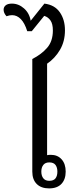

<svg xmlns="http://www.w3.org/2000/svg" viewBox="-54 -1039 395 1064"><path d="M218 5Q174 5 149.5 -19.5Q125 -44 125 -88V-712Q176 -738 207.5 -774.5Q239 -811 239 -870Q239 -907 225.5 -926Q212 -945 191 -951L122 -866H97Q83 -911 61.5 -933Q40 -955 13 -955Q6 -955 -2 -953.5Q-10 -952 -18 -949Q-27 -959 -30.5 -968Q-34 -977 -34 -985Q-34 -1000 -22.5 -1009.5Q-11 -1019 12 -1019Q49 -1019 79 -992.5Q109 -966 116 -924L192 -1019Q249 -1012 277.5 -971Q306 -930 306 -871Q306 -810 278.5 -763Q251 -716 207 -686V-179Q209 -180 215.5 -180.5Q222 -181 228 -181Q265 -181 287.5 -156Q310 -131 310 -88Q310 -45 286.5 -20Q263 5 218 5ZM219 -37Q243 -37 253.5 -50.5Q264 -64 264 -88Q264 -111 253.5 -125Q243 -139 219 -139Q197 -139 186 -125Q175 -111 175 -88Q175 -65 186 -51Q197 -37 219 -37Z"/></svg>

Font: Noto Serif Thai SemiCondensed
Style: Regular
Weight: 400
Width: 4
Designer: Monotype Design Team
Foundry: Monotype Imaging Inc.
Version: Version 2.002